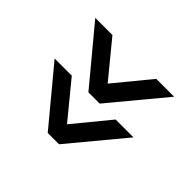

<svg xmlns="http://www.w3.org/2000/svg" viewBox="-104 -694 768 768"><g transform="rotate(-45 280.0 -310.0)"><path d="M39 -278V-342L269 -533V-436L118 -312L269 -188V-87ZM269 -278V-342L499 -533V-436L348 -312L499 -188V-87Z"/></g></svg>

Font: Golos UI
Style: Regular
Weight: 400
Designer: A.Korolkova, Vitaly Kuzmin
Foundry: ParaType Ltd
Version: Version 2.000